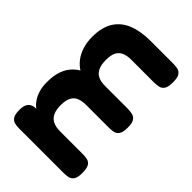

<svg xmlns="http://www.w3.org/2000/svg" viewBox="-68 -780 1076 1076"><g transform="rotate(-45 470.5 -241.5)"><path d="M112 9Q75 9 59.5 -2Q44 -13 40.5 -30Q37 -47 37 -67V-417Q37 -437 41 -453.5Q45 -470 60.5 -480.5Q76 -491 113 -491Q151 -491 167.5 -474.5Q184 -458 184 -425L174 -411Q179 -423 190.5 -437Q202 -451 221.5 -463.5Q241 -476 268 -484Q295 -492 329 -492Q377 -492 411.5 -481.5Q446 -471 470 -451.5Q494 -432 510 -405Q525 -429 549.5 -448.5Q574 -468 609.5 -480Q645 -492 691 -492Q766 -492 813.5 -462Q861 -432 883 -376.5Q905 -321 905 -245V-66Q905 -47 901.5 -29.5Q898 -12 882 -1.5Q866 9 829 9Q792 9 776.5 -2Q761 -13 757.5 -30.5Q754 -48 754 -67V-246Q754 -277 745 -299.5Q736 -322 714.5 -334Q693 -346 653 -346Q613 -346 589.5 -334Q566 -322 556 -300Q546 -278 546 -245V-66Q546 -47 542 -29.5Q538 -12 522 -1Q506 10 469 9Q433 9 417.5 -2.5Q402 -14 399 -31Q396 -48 396 -67V-246Q396 -277 387 -299.5Q378 -322 356 -334Q334 -346 295 -346Q253 -346 230 -333Q207 -320 197.5 -297.5Q188 -275 188 -246V-66Q188 -46 184.5 -29Q181 -12 165 -1.5Q149 9 112 9Z"/></g></svg>

Font: Fredoka SemiExpanded SemiBold
Style: Regular
Weight: 600
Width: 6
Designer: Ben Nathan
Foundry: Milena B. Brandão, Ben Nathan
Version: Version 2.001